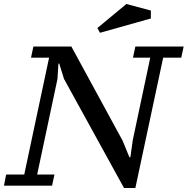

<svg xmlns="http://www.w3.org/2000/svg" viewBox="-41 -934 944 966"><path d="M640 -700 628 -644H715L627 -229L615 -143H610L576 -226L318 -700H127L115 -644H206L81 -56H-10L-21 0H221L233 -56H146L248 -536L253 -614H257L281 -537L583 12H640L780 -644H871L883 -700ZM595 -914 449 -793 462 -769 718 -841V-881Z"/></svg>

Font: PT Serif Caption
Style: Italic
Weight: 400
Italic angle: -12°
Designer: A.Korolkova, O.Umpeleva, V.Yefimov
Foundry: ParaType Ltd
Version: Version 1.000W OFL